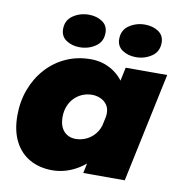

<svg xmlns="http://www.w3.org/2000/svg" viewBox="-84 -827 860 918"><g transform="rotate(10 346.0 -368.5)"><path d="M229 13Q168 13 120.8 -13.2Q73.5 -39.5 47 -91Q20.5 -142.5 20.5 -217Q20.5 -284.5 42.5 -343.5Q64.5 -402.5 104.8 -447.2Q145 -492 200 -517Q255 -542 320.5 -542Q374 -542 418.5 -517Q463 -492 489.8 -447Q516.5 -402 516.5 -342.5Q516.5 -328.5 514.2 -309.5Q512 -290.5 508 -276L436.5 -272Q438 -279 439 -286.2Q440 -293.5 440 -300Q440 -325.5 427.8 -342.2Q415.5 -359 396.2 -367.2Q377 -375.5 356 -375.5Q331 -375.5 309 -366.2Q287 -357 270.2 -340Q253.5 -323 244 -299.2Q234.5 -275.5 234.5 -246.5Q234.5 -216.5 244.5 -196Q254.5 -175.5 272.5 -164.8Q290.5 -154 313.5 -154Q340 -154 364.8 -165.2Q389.5 -176.5 407.8 -198.8Q426 -221 433 -254L501.5 -244.5Q485 -166 443.8 -108Q402.5 -50 346.5 -18.5Q290.5 13 229 13ZM580 0H378.5L491 -531H692.5ZM257 -589Q219 -589 191.5 -607.5Q164 -626 164 -661Q164 -704.5 197.8 -727.2Q231.5 -750 274 -750Q312 -750 339.5 -731.8Q367 -713.5 367 -678Q367 -634.5 333.2 -611.8Q299.5 -589 257 -589ZM529.5 -589Q491.5 -589 464 -607.5Q436.5 -626 436.5 -661Q436.5 -704.5 470.2 -727.2Q504 -750 546.5 -750Q584.5 -750 612 -731.8Q639.5 -713.5 639.5 -678Q639.5 -634.5 605.8 -611.8Q572 -589 529.5 -589Z"/></g></svg>

Font: Epilogue Black
Style: Italic
Weight: 900
Italic angle: -12°
Designer: Tyler Finck
Foundry: Etcetera Type Co
Version: Version 2.111